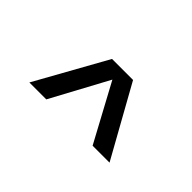

<svg xmlns="http://www.w3.org/2000/svg" viewBox="-31 -1047 762 762"><g transform="rotate(45 350.0 -666.0)"><path d="M125 -517 291 -815H409L575 -517H480L350 -758L220 -517Z"/></g></svg>

Font: Martian Mono Light
Style: Regular
Weight: 300
Monospace: yes
Designer: Roman Shamin
Foundry: Evil Martians
Version: Version 1.000; ttfautohint (v1.8.4.7-5d5b)